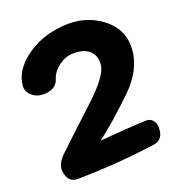

<svg xmlns="http://www.w3.org/2000/svg" viewBox="-135 -805 876 959"><g transform="rotate(-20 303.0 -325.5)"><path d="M287.1 -93.8Q429.7 -106.4 533.2 -110.4Q555.7 -111.3 568.8 -96.7Q582 -82 583 -55.7Q584 6.8 531.2 15.6Q330.1 43.9 117.2 46.9Q87.9 47.9 73.2 30.8Q58.6 13.7 55.7 -14.6Q50.8 -50.8 86.9 -88.9Q99.6 -102.5 303.7 -292Q413.1 -394.5 418 -449.2Q422.9 -497.1 392.6 -524.9Q362.3 -552.7 300.8 -549.8Q262.7 -547.9 228 -521.5Q193.4 -495.1 181.6 -458Q171.9 -426.8 140.1 -415.5Q108.4 -404.3 73.2 -412.1Q46.9 -419.9 30.8 -438.5Q14.6 -457 15.6 -480.5Q19.5 -559.6 102.5 -623Q185.5 -686.5 302.7 -696.3Q418.9 -707 505.4 -645Q591.8 -583 591.8 -486.3Q591.8 -369.1 485.4 -266.6Q365.2 -151.4 287.1 -93.8Z"/></g></svg>

Font: Gen Jyuu GothicX Heavy
Style: Bold
Weight: 900
Designer: [Source Han Sans]
Ryoko NISHIZUKA  (kana & ideographs); Paul D. Hunt (Latin, Greek & Cyrillic); Wenlong ZHANG  (bopomofo
Version: Version 1.002.20150607